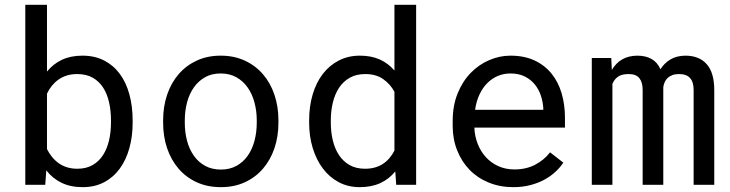

<svg xmlns="http://www.w3.org/2000/svg" viewBox="-20 -770 3040 800"><path d="M532.7 -258.3Q532.7 -201.7 519 -152.6Q505.4 -103.5 479 -67.4Q452.6 -31.2 413.8 -10.7Q375 9.8 324.7 9.8Q273.9 9.8 236.6 -8.3Q199.2 -26.4 172.9 -60.1L168.5 0H85.4V-750H175.8V-471.7Q201.7 -503.9 238.3 -521Q274.9 -538.1 323.7 -538.1Q374.5 -538.1 413.6 -518.1Q452.6 -498 479 -462.4Q505.4 -426.8 519 -377.2Q532.7 -327.6 532.7 -268.6ZM442.4 -268.6Q442.4 -307.1 434.8 -342Q427.2 -377 410.6 -403.6Q394 -430.2 367.2 -445.8Q340.3 -461.4 301.3 -461.4Q277.8 -461.4 258.3 -455.3Q238.8 -449.2 223.4 -438.2Q208 -427.2 196 -412.4Q184.1 -397.5 175.8 -379.9V-148.9Q184.6 -131.3 196.5 -116.5Q208.5 -101.6 224.1 -90.3Q239.7 -79.1 259.3 -73Q278.8 -66.9 302.2 -66.9Q339.4 -66.9 366 -82.3Q392.6 -97.7 409.4 -124Q426.3 -150.4 434.3 -185.1Q442.4 -219.7 442.4 -258.3Z M659.7 -269Q659.7 -326.2 676.3 -375.2Q692.9 -424.3 723.9 -460.4Q754.9 -496.6 799.3 -517.3Q843.8 -538.1 899.4 -538.1Q955.6 -538.1 1000.2 -517.3Q1044.9 -496.6 1075.9 -460.4Q1106.9 -424.3 1123.5 -375.2Q1140.1 -326.2 1140.1 -269V-258.3Q1140.1 -201.2 1123.5 -152.3Q1106.9 -103.5 1075.9 -67.4Q1044.9 -31.2 1000.5 -10.7Q956.1 9.8 900.4 9.8Q844.2 9.8 799.6 -10.7Q754.9 -31.2 723.9 -67.4Q692.9 -103.5 676.3 -152.3Q659.7 -201.2 659.7 -258.3ZM750 -258.3Q750 -219.2 759.3 -183.8Q768.6 -148.4 787.4 -121.6Q806.2 -94.7 834.5 -79.1Q862.8 -63.5 900.4 -63.5Q937.5 -63.5 965.6 -79.1Q993.7 -94.7 1012.5 -121.6Q1031.2 -148.4 1040.5 -183.8Q1049.8 -219.2 1049.8 -258.3V-269Q1049.8 -307.6 1040.3 -343Q1030.8 -378.4 1012 -405.3Q993.2 -432.1 965.1 -448Q937 -463.9 899.4 -463.9Q861.8 -463.9 834 -448Q806.2 -432.1 787.4 -405.3Q768.6 -378.4 759.3 -343Q750 -307.6 750 -269Z M1268.1 -268.6Q1268.1 -327.6 1283 -377.2Q1297.9 -426.8 1325.4 -462.4Q1353 -498 1392.1 -518.1Q1431.2 -538.1 1479.5 -538.1Q1526.9 -538.1 1562.3 -522.2Q1597.7 -506.3 1623.5 -476.1V-750H1713.9V0H1630.9L1627 -55.7Q1600.6 -23.4 1564 -6.8Q1527.3 9.8 1478.5 9.8Q1430.7 9.8 1391.8 -10.7Q1353 -31.2 1325.7 -67.4Q1298.3 -103.5 1283.2 -152.6Q1268.1 -201.7 1268.1 -258.3ZM1358.4 -258.3Q1358.4 -219.7 1366.7 -185.1Q1375 -150.4 1392.3 -124Q1409.7 -97.7 1436.5 -82.3Q1463.4 -66.9 1501 -66.9Q1523.9 -66.9 1542.5 -72.3Q1561 -77.6 1576.2 -87.6Q1591.3 -97.7 1603 -111.6Q1614.7 -125.5 1623.5 -142.6V-387.7Q1606 -419.9 1576.2 -440.7Q1546.4 -461.4 1502 -461.4Q1463.9 -461.4 1436.8 -445.8Q1409.7 -430.2 1392.3 -403.6Q1375 -377 1366.7 -342Q1358.4 -307.1 1358.4 -268.6Z M2118.7 9.8Q2063 9.8 2016.4 -9.3Q1969.7 -28.3 1936.5 -62.5Q1903.3 -96.7 1884.8 -143.6Q1866.2 -190.4 1866.2 -245.6V-266.1Q1866.2 -330.1 1886.7 -380.6Q1907.2 -431.2 1941.2 -466.1Q1975.1 -501 2018.3 -519.5Q2061.5 -538.1 2106.9 -538.1Q2164.1 -538.1 2206.8 -518.3Q2249.5 -498.5 2277.8 -463.6Q2306.2 -428.7 2320.1 -381.3Q2334 -334 2334 -278.8V-238.3H1956.5Q1958 -202.1 1970.5 -170.4Q1982.9 -138.7 2004.6 -115Q2026.4 -91.3 2056.6 -77.6Q2086.9 -64 2123.5 -64Q2171.9 -64 2209.5 -83.5Q2247.1 -103 2272 -135.3L2327.1 -92.3Q2314 -72.3 2294.2 -54Q2274.4 -35.6 2248.5 -21.5Q2222.7 -7.3 2189.9 1.2Q2157.2 9.8 2118.7 9.8ZM2106.9 -463.9Q2079.6 -463.9 2055.2 -453.9Q2030.8 -443.8 2011.2 -424.6Q1991.7 -405.3 1978.3 -377.2Q1964.8 -349.1 1959.5 -312.5H2243.7V-319.3Q2242.2 -345.7 2233.6 -371.6Q2225.1 -397.5 2208.5 -418Q2191.9 -438.5 2166.7 -451.2Q2141.6 -463.9 2106.9 -463.9Z M2526.9 -528.3 2529.3 -478.5Q2545.4 -506.3 2571.5 -522Q2597.7 -537.6 2634.8 -538.1Q2707.5 -538.1 2731.9 -481.4Q2747.6 -506.8 2773.2 -522.2Q2798.8 -537.6 2835.4 -538.1Q2893.6 -538.1 2924.8 -502.4Q2956.1 -466.8 2956.1 -394.5V0H2870.1V-395.5Q2870.1 -461.9 2809.1 -461.4Q2793 -461.4 2781.2 -457Q2769.5 -452.6 2761.7 -445.1Q2753.9 -437.5 2749.5 -427.5Q2745.1 -417.5 2743.7 -406.7V0H2657.7V-396Q2657.7 -427.7 2643.6 -444.8Q2629.4 -461.9 2598.6 -461.4Q2570.3 -461.4 2554.7 -450.2Q2539.1 -439 2531.7 -420.4V0H2445.8V-528.3Z"/></svg>

Font: TypoPRO Roboto Mono
Style: Regular
Weight: 400
Designer: Google
Version: Version 2.000986; 2015; ttfautohint (v1.3)